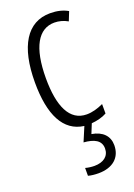

<svg xmlns="http://www.w3.org/2000/svg" viewBox="-149 -600 629 899"><g transform="rotate(-20 165.0 -151.0)"><path d="M294 141C294 96 265 65 211 56L230 9C256 7 285 0 306 -12V-59C278 -46 250 -38 223 -38C138 -38 100 -122 100 -262C100 -416 146 -494 226 -494C248 -494 271 -488 292 -476L310 -521C285 -535 257 -542 222 -542C107 -542 45 -441 45 -261C45 -99 93 -4 193 9L163 80C214 84 248 100 248 141C248 179 219 201 174 201C160 201 143 199 129 195V234C143 238 162 240 180 240C251 240 294 203 294 141Z"/></g></svg>

Font: Noto Sans Lao ExtraCondensed Light
Style: Regular
Weight: 300
Width: 2
Designer: Monotype Design Team
Foundry: Monotype Imaging Inc.
Version: Version 2.003